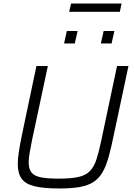

<svg xmlns="http://www.w3.org/2000/svg" viewBox="-20 -1063 759 1091"><path d="M318 8Q229 8 177 -4.5Q125 -17 103 -47.5Q81 -78 81 -131Q81 -162 87.5 -203Q94 -244 105 -298L187 -688H252L162 -267Q154 -226 148.5 -195Q143 -164 143 -140Q143 -104 158.5 -83.5Q174 -63 211.5 -55.5Q249 -48 314 -48Q383 -48 424.5 -57Q466 -66 490 -90Q514 -114 528 -157Q542 -200 556 -267L645 -688H710L627 -298Q612 -224 597.5 -172Q583 -120 563 -85Q543 -50 512 -29.5Q481 -9 434 -0.5Q387 8 318 8ZM553 -816 569 -887H630L614 -816ZM344 -816 360 -887H421L405 -816ZM373 -996 384 -1043H671L661 -996Z"/></svg>

Font: Saira Thin Light
Style: Italic
Weight: 300
Italic angle: -12°
Version: Version 1.101